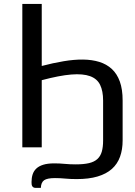

<svg xmlns="http://www.w3.org/2000/svg" viewBox="-20 -736 675 959"><path d="M188.5 -406.5Q245.5 -421.5 297.8 -430.2Q350 -439 394.8 -438.5Q439.5 -438 476 -426.8Q512.5 -415.5 538.5 -391.5Q564.5 -367.5 578.5 -328.8Q592.5 -290 592.5 -234V-34.5Q592.5 11 579.5 47Q566.5 83 538.8 107.8Q511 132.5 467.5 145.5Q424 158.5 363 158.5Q331 158.5 305.8 156Q280.5 153.5 254.5 153.5Q216 153.5 200.5 164.2Q185 175 184 202.5H159Q151.5 202.5 147.2 200Q143 197.5 140.8 193.5Q138.5 189.5 138 184.2Q137.5 179 137.5 173Q137.5 152.5 143 135.2Q148.5 118 161.5 105.8Q174.5 93.5 196.2 86.8Q218 80 251 80Q278 80 303.2 82.5Q328.5 85 358.5 85Q398 85 424.5 78.8Q451 72.5 466.5 58.2Q482 44 488.5 21.2Q495 -1.5 495 -34.5V-234Q495 -281 480.2 -311.8Q465.5 -342.5 430 -355.5Q394.5 -368.5 335.8 -363.8Q277 -359 188.5 -335.5V0H91.5V-716.5H188.5Z"/></svg>

Font: Lato 2
Style: Regular
Weight: 400
Designer: Lukasz Dziedzic with Adam Twardoch and Botio Nikoltchev
Foundry: tyPoland Lukasz Dziedzic
Version: Version 2.015; 2015-08-06; http://www.latofonts.com/